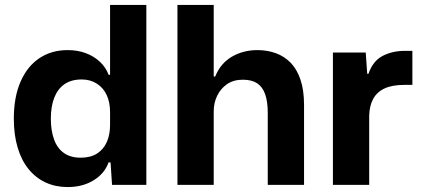

<svg xmlns="http://www.w3.org/2000/svg" viewBox="-20 -749 1711 778"><path d="M254 9Q205 9 165 -9.5Q125 -28 96 -63.5Q67 -99 51.5 -151Q36 -203 36 -268Q36 -356 63.5 -418.5Q91 -481 140 -513.5Q189 -546 254 -546Q295 -546 328 -533.5Q361 -521 385 -498.5Q409 -476 420 -446H426V-729H573V0H434L428 -91H420Q404 -46 359.5 -18.5Q315 9 254 9ZM307 -110Q347 -110 373.5 -127Q400 -144 413 -174Q426 -204 426 -242V-295Q426 -334 412.5 -363.5Q399 -393 372.5 -410Q346 -427 311 -427Q269 -427 241.5 -408Q214 -389 200 -353.5Q186 -318 186 -268Q186 -220 199 -184Q212 -148 239 -129Q266 -110 307 -110Z M699 0V-729H846V-439H852Q874 -493 920 -519.5Q966 -546 1023 -546Q1063 -546 1097.5 -533.5Q1132 -521 1157.5 -495Q1183 -469 1197.5 -426.5Q1212 -384 1212 -324V0H1065V-292Q1065 -337 1054.5 -367Q1044 -397 1022 -411.5Q1000 -426 964 -426Q926 -426 900 -408Q874 -390 860 -361Q846 -332 846 -298V0Z M1329 0V-536H1462L1468 -450H1473Q1491 -502 1530.5 -522.5Q1570 -543 1621 -543Q1630 -543 1637 -543Q1644 -543 1651 -543V-405Q1646 -405 1637 -405Q1628 -405 1618 -405Q1569 -405 1538 -390.5Q1507 -376 1492 -348Q1477 -320 1476 -280V0Z"/></svg>

Font: Mona Sans ExtraLight
Style: Bold
Weight: 700
Version: Version 2.000